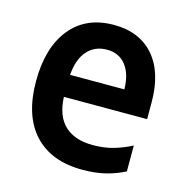

<svg xmlns="http://www.w3.org/2000/svg" viewBox="-88 -637 707 731"><g transform="rotate(15 265.0 -272.0)"><path d="M299 10Q176 10 109 -62.5Q42 -135 42 -271Q42 -403 103 -478.5Q164 -554 274 -554Q375 -554 431.5 -489Q488 -424 488 -306V-240H160Q163 -165 202.5 -128Q242 -91 313 -91Q359 -91 396 -102Q433 -113 465 -130V-28Q433 -11 392.5 -0.5Q352 10 299 10ZM161 -327H375Q374 -388 347 -422Q320 -456 273 -456Q225 -456 195.5 -423Q166 -390 161 -327Z"/></g></svg>

Font: Noto Sans Mono Condensed SemiBold
Style: Regular
Weight: 600
Width: 3
Designer: Monotype Design Team
Foundry: Monotype Imaging Inc.
Version: Version 2.014